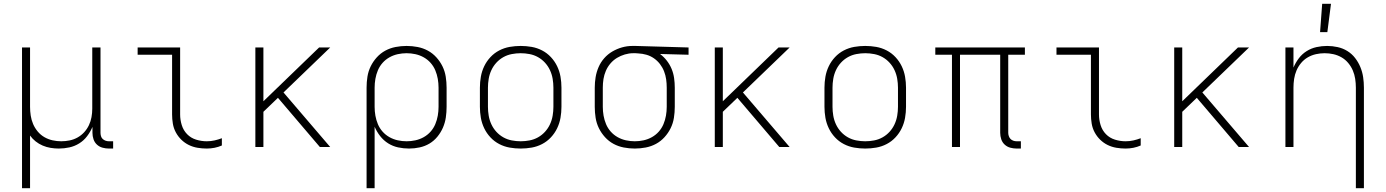

<svg xmlns="http://www.w3.org/2000/svg" viewBox="-20 -768 7240 1003"><path d="M95 215V-520H137V-210Q137 -187 140.5 -164Q144 -141 153 -120Q162 -99 177 -81Q192 -63 212 -51.5Q232 -40 254.5 -35Q277 -30 300 -30Q322 -30 344 -34.5Q366 -39 385.5 -50Q405 -61 420 -77.5Q435 -94 444.5 -114Q454 -134 458 -156Q462 -178 462 -200V-520H505V-74Q505 -66 507.5 -57Q510 -48 516.5 -42Q523 -36 531.5 -33Q540 -30 549 -30H571V8H549Q532 8 515.5 3.5Q499 -1 486.5 -12.5Q474 -24 468.5 -40.5Q463 -57 463 -74V-105Q452 -79 435 -56.5Q418 -34 394 -19Q370 -4 342.5 2Q315 8 287 8Q266 8 244.5 4.5Q223 1 203 -7.5Q183 -16 166 -29.5Q149 -43 137 -60V215Z M1060 8Q1036 8 1012 4Q988 0 966.5 -10.5Q945 -21 927.5 -38Q910 -55 898.5 -76.5Q887 -98 883 -122Q879 -146 879 -170V-482H699V-520H921V-170Q921 -142 929.5 -114.5Q938 -87 957.5 -67Q977 -47 1004.5 -38.5Q1032 -30 1060 -30Q1081 -30 1101 -34.5Q1121 -39 1139 -46V-8Q1121 0 1101 4Q1081 8 1060 8Z M1314 0V-520H1356V-239L1647 -520H1705L1461 -285L1705 0H1651L1432 -257L1356 -184V0Z M1895 215V-310Q1895 -339 1899.5 -367.5Q1904 -396 1916.5 -421.5Q1929 -447 1948.5 -468.5Q1968 -490 1993 -503.5Q2018 -517 2046.5 -522.5Q2075 -528 2104 -528Q2133 -528 2161.5 -522.5Q2190 -517 2215 -503.5Q2240 -490 2259.5 -468.5Q2279 -447 2291.5 -421.5Q2304 -396 2308.5 -367.5Q2313 -339 2313 -310V-210Q2313 -182 2309 -154.5Q2305 -127 2294 -101.5Q2283 -76 2265 -54Q2247 -32 2223.5 -18Q2200 -4 2172.5 2Q2145 8 2117 8Q2088 8 2060 2Q2032 -4 2008 -19Q1984 -34 1966 -57Q1948 -80 1937 -106V215ZM2104 -30Q2127 -30 2150 -35Q2173 -40 2193.5 -51.5Q2214 -63 2229.5 -80.5Q2245 -98 2254 -119.5Q2263 -141 2267 -164Q2271 -187 2271 -210V-310Q2271 -333 2267 -356Q2263 -379 2254 -400.5Q2245 -422 2229.5 -439.5Q2214 -457 2193.5 -468.5Q2173 -480 2150 -485Q2127 -490 2104 -490Q2081 -490 2058 -485Q2035 -480 2014.5 -468.5Q1994 -457 1978.5 -439.5Q1963 -422 1954 -400.5Q1945 -379 1941 -356Q1937 -333 1937 -310V-210Q1937 -187 1941 -164Q1945 -141 1954 -119.5Q1963 -98 1978.5 -80.5Q1994 -63 2014.5 -51.5Q2035 -40 2058 -35Q2081 -30 2104 -30Z M2700 8Q2671 8 2642.5 3Q2614 -2 2588 -15.5Q2562 -29 2542 -50.5Q2522 -72 2509.5 -98Q2497 -124 2492 -152.5Q2487 -181 2487 -210V-310Q2487 -339 2492 -367.5Q2497 -396 2509.5 -422Q2522 -448 2542 -469.5Q2562 -491 2588 -504.5Q2614 -518 2642.5 -523Q2671 -528 2700 -528Q2729 -528 2757.5 -523Q2786 -518 2812 -504.5Q2838 -491 2858 -469.5Q2878 -448 2890.5 -422Q2903 -396 2908 -367.5Q2913 -339 2913 -310V-210Q2913 -181 2908 -152.5Q2903 -124 2890.5 -98Q2878 -72 2858 -50.5Q2838 -29 2812 -15.5Q2786 -2 2757.5 3Q2729 8 2700 8ZM2700 -30Q2723 -30 2746.5 -34.5Q2770 -39 2790.5 -50.5Q2811 -62 2827 -79.5Q2843 -97 2853 -118.5Q2863 -140 2867 -163.5Q2871 -187 2871 -210V-310Q2871 -333 2867 -356.5Q2863 -380 2853 -401.5Q2843 -423 2827 -440.5Q2811 -458 2790.5 -469.5Q2770 -481 2746.5 -485.5Q2723 -490 2700 -490Q2677 -490 2653.5 -485.5Q2630 -481 2609.5 -469.5Q2589 -458 2573 -440.5Q2557 -423 2547 -401.5Q2537 -380 2533 -356.5Q2529 -333 2529 -310V-210Q2529 -187 2533 -163.5Q2537 -140 2547 -118.5Q2557 -97 2573 -79.5Q2589 -62 2609.5 -50.5Q2630 -39 2653.5 -34.5Q2677 -30 2700 -30Z M3296 8Q3267 8 3238.5 2.5Q3210 -3 3185 -16.5Q3160 -30 3140.5 -51.5Q3121 -73 3108.5 -98.5Q3096 -124 3091.5 -152.5Q3087 -181 3087 -210V-310Q3087 -338 3091.5 -365Q3096 -392 3107 -417.5Q3118 -443 3136.5 -464Q3155 -485 3179 -499Q3203 -513 3229.5 -520.5Q3256 -528 3284 -528H3300L3577 -520V-482L3428 -486Q3448 -471 3463.5 -451Q3479 -431 3488.5 -408Q3498 -385 3501.5 -360Q3505 -335 3505 -310V-210Q3505 -181 3500.5 -152.5Q3496 -124 3483.5 -98.5Q3471 -73 3451.5 -51.5Q3432 -30 3407 -16.5Q3382 -3 3353.5 2.5Q3325 8 3296 8ZM3296 -30Q3319 -30 3342 -35Q3365 -40 3385.5 -51.5Q3406 -63 3421.5 -80.5Q3437 -98 3446 -119.5Q3455 -141 3459 -164Q3463 -187 3463 -210V-310Q3463 -332 3460 -353.5Q3457 -375 3449 -395.5Q3441 -416 3427.5 -433.5Q3414 -451 3396 -463.5Q3378 -476 3357 -482Q3336 -488 3314 -489L3300 -490H3288Q3266 -490 3244 -483.5Q3222 -477 3203 -465.5Q3184 -454 3169 -436.5Q3154 -419 3145 -398Q3136 -377 3132.5 -355Q3129 -333 3129 -310V-210Q3129 -187 3133 -164Q3137 -141 3146 -119.5Q3155 -98 3170.5 -80.5Q3186 -63 3206.5 -51.5Q3227 -40 3250 -35Q3273 -30 3296 -30Z M3714 0V-520H3756V-239L4047 -520H4105L3861 -285L4105 0H4051L3832 -257L3756 -184V0Z M4500 8Q4471 8 4442.5 3Q4414 -2 4388 -15.5Q4362 -29 4342 -50.5Q4322 -72 4309.5 -98Q4297 -124 4292 -152.5Q4287 -181 4287 -210V-310Q4287 -339 4292 -367.5Q4297 -396 4309.5 -422Q4322 -448 4342 -469.5Q4362 -491 4388 -504.5Q4414 -518 4442.5 -523Q4471 -528 4500 -528Q4529 -528 4557.5 -523Q4586 -518 4612 -504.5Q4638 -491 4658 -469.5Q4678 -448 4690.5 -422Q4703 -396 4708 -367.5Q4713 -339 4713 -310V-210Q4713 -181 4708 -152.5Q4703 -124 4690.5 -98Q4678 -72 4658 -50.5Q4638 -29 4612 -15.5Q4586 -2 4557.5 3Q4529 8 4500 8ZM4500 -30Q4523 -30 4546.5 -34.5Q4570 -39 4590.5 -50.5Q4611 -62 4627 -79.5Q4643 -97 4653 -118.5Q4663 -140 4667 -163.5Q4671 -187 4671 -210V-310Q4671 -333 4667 -356.5Q4663 -380 4653 -401.5Q4643 -423 4627 -440.5Q4611 -458 4590.5 -469.5Q4570 -481 4546.5 -485.5Q4523 -490 4500 -490Q4477 -490 4453.5 -485.5Q4430 -481 4409.5 -469.5Q4389 -458 4373 -440.5Q4357 -423 4347 -401.5Q4337 -380 4333 -356.5Q4329 -333 4329 -310V-210Q4329 -187 4333 -163.5Q4337 -140 4347 -118.5Q4357 -97 4373 -79.5Q4389 -62 4409.5 -50.5Q4430 -39 4453.5 -34.5Q4477 -30 4500 -30Z M5313 8H5291Q5274 8 5257.5 3.5Q5241 -1 5228.5 -12.5Q5216 -24 5210.5 -40.5Q5205 -57 5205 -74V-482H4995V0H4953V-482H4866V-520H5334V-482H5247V-74Q5247 -66 5250 -57Q5253 -48 5259 -42Q5265 -36 5273.5 -33Q5282 -30 5291 -30H5313Z M5860 8Q5836 8 5812 4Q5788 0 5766.5 -10.5Q5745 -21 5727.5 -38Q5710 -55 5698.5 -76.5Q5687 -98 5683 -122Q5679 -146 5679 -170V-482H5499V-520H5721V-170Q5721 -142 5729.5 -114.5Q5738 -87 5757.5 -67Q5777 -47 5804.5 -38.5Q5832 -30 5860 -30Q5881 -30 5901 -34.5Q5921 -39 5939 -46V-8Q5921 0 5901 4Q5881 8 5860 8Z M6114 0V-520H6156V-239L6447 -520H6505L6261 -285L6505 0H6451L6232 -257L6156 -184V0Z M7063 215V-310Q7063 -333 7059.5 -356Q7056 -379 7047 -400Q7038 -421 7023 -439Q7008 -457 6988 -468.5Q6968 -480 6945.5 -485Q6923 -490 6900 -490Q6877 -490 6854.5 -485Q6832 -480 6812 -468.5Q6792 -457 6777 -439Q6762 -421 6753 -400Q6744 -379 6740.5 -356Q6737 -333 6737 -310V0H6695V-520H6737V-415Q6748 -441 6765 -463.5Q6782 -486 6806 -501Q6830 -516 6857.5 -522Q6885 -528 6913 -528Q6940 -528 6967.5 -522Q6995 -516 7018.5 -501.5Q7042 -487 7059 -465Q7076 -443 7086.5 -417.5Q7097 -392 7101 -365Q7105 -338 7105 -310V215ZM6876 -600 6887 -748H6933L6914 -600Z"/></svg>

Font: Iosevka Extralight Extended
Style: Regular
Weight: 200
Width: 7
Monospace: yes
Designer: Belleve Invis
Foundry: Belleve Invis
Version: Version 32.5.0; ttfautohint (v1.8.4)